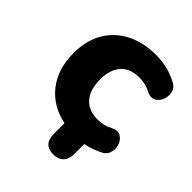

<svg xmlns="http://www.w3.org/2000/svg" viewBox="-182 -611 857 857"><g transform="rotate(45 246.5 -182.5)"><path d="M296 137Q233 137 233 70V3Q143 -16 91.5 -81.5Q40 -147 40 -247Q40 -326 73 -383Q106 -440 166.5 -471Q227 -502 308 -502Q338 -502 370.5 -495.5Q403 -489 437 -472Q464 -461 471.5 -438Q479 -415 471 -392Q463 -369 444 -358Q425 -347 398 -360Q380 -370 361 -374Q342 -378 325 -378Q268 -378 237.5 -344Q207 -310 207 -247Q207 -184 237.5 -148.5Q268 -113 325 -113Q342 -113 360.5 -117Q379 -121 398 -131Q425 -145 444 -133.5Q463 -122 470.5 -99Q478 -76 470.5 -53Q463 -30 436 -19Q399 -1 361 6V70Q361 102 344 119.5Q327 137 296 137Z"/></g></svg>

Font: Chiron GoRound TC EB
Style: Regular
Weight: 700
Designer: Ryoko NISHIZUKA 西塚涼子 (kana, bopomofo & ideographs); Paul D. Hunt (Latin, Greek & Cyrillic); Sandoll Communications 산돌커뮤니
Foundry: Adobe
Version: Version 1.000;hotconv 1.1.1;makeotfexe 2.6.0